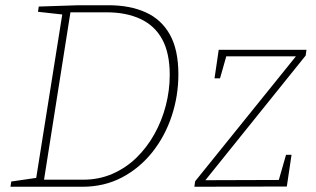

<svg xmlns="http://www.w3.org/2000/svg" viewBox="-20 -713 1206 733"><path d="M394 -693Q476 -693 536 -666Q596 -639 628.5 -581Q661 -523 661 -429Q661 -347 635.5 -270Q610 -193 561.5 -132Q513 -71 445.5 -35.5Q378 0 294 0H20L23 -20L126 -35L117 -26L219 -666L224 -657L125 -668L128 -688L280 -693ZM298 -27Q358 -27 409.5 -49.5Q461 -72 501 -111Q541 -150 569.5 -201Q598 -252 613 -310Q628 -368 628 -427Q628 -510 599.5 -562.5Q571 -615 516.5 -640.5Q462 -666 387 -666H240L250 -673L147 -20L140 -27ZM1093 -122 1075 -1 722 0 725 -21 1117 -507 1122 -498H833L847 -509L820 -414H799L815 -523H1150L1147 -501L756 -15L754 -25L1055 -26L1041 -14L1072 -122Z"/></svg>

Font: Bitter Thin ExtraLight
Style: Italic
Weight: 250
Italic angle: -9°
Version: Version 2.002